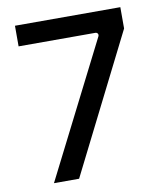

<svg xmlns="http://www.w3.org/2000/svg" viewBox="-82 -795 743 863"><g transform="rotate(-10 289.5 -363.5)"><path d="M94.5 0H209.2L525.6 -630V-727.3H44.7V-633.2H394.9C404.5 -633.2 410.2 -624.3 405.9 -615.4Z"/></g></svg>

Font: RA Harald Medium
Style: Regular
Weight: 500
Designer: Rasmus Andersson
Foundry: rsms
Version: Version 3.000;hotconv 1.0.109;makeotfexe 2.5.65596